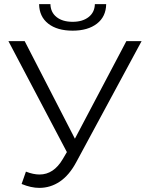

<svg xmlns="http://www.w3.org/2000/svg" viewBox="-20 -900 720 933"><path d="M668 -700 350 -111Q316 -48 270.5 -17.5Q225 13 171 13Q131 13 85 -6L106 -66Q142 -52 172 -52Q241 -52 285 -127L305 -161L21 -700H100L344 -226L594 -700ZM170 -880H225Q226 -840 255 -817Q284 -794 333 -794Q381 -794 410.5 -817Q440 -840 441 -880H496Q495 -819 451 -785Q407 -751 333 -751Q258 -751 214.5 -785Q171 -819 170 -880Z"/></svg>

Font: CMG Sans
Style: Regular
Weight: 400
Designer: Julieta Ulanovsky
Foundry: Julieta Ulanovsky
Version: Version 7.200